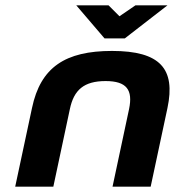

<svg xmlns="http://www.w3.org/2000/svg" viewBox="-20 -700 656 720"><path d="M100 -295 37 0H180L242 -291C257 -363 295 -396 376 -396C455 -396 479 -363 464 -291L402 0H545L608 -295C639 -442 581 -509 400 -509C225 -509 132 -448 100 -295ZM266 -680 372 -556H448L608 -680H488L428 -639L387 -680Z"/></svg>

Font: LT Wave Bold
Style: Italic
Weight: 700
Designer: Daniel Lyons
Version: Version 2.5 (Glyphs App)